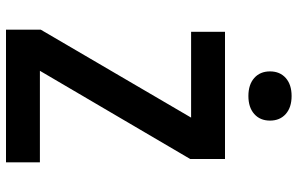

<svg xmlns="http://www.w3.org/2000/svg" viewBox="-196 -796 992 640"><g transform="rotate(90 300.0 -476.0)"><path d="M79 0V-116L372 -617H86V-730H510V-614L216 -113H521V0ZM300 -808Q262 -808 240 -827.5Q218 -847 218 -880Q218 -913 240 -932.5Q262 -952 300 -952Q338 -952 360 -932.5Q382 -913 382 -880Q382 -847 360 -827.5Q338 -808 300 -808Z"/></g></svg>

Font: JetBrains Mono NL
Style: Bold
Weight: 700
Monospace: yes
Designer: Philipp Nurullin, Konstantin Bulenkov
Foundry: JetBrains
Version: Version 2.305; ttfautohint (v1.8.4.7-5d5b)